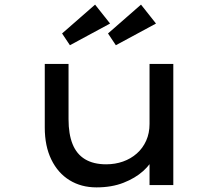

<svg xmlns="http://www.w3.org/2000/svg" viewBox="-20 -802 946 832"><path d="M398 10Q332 10 281.5 -21Q231 -52 202.5 -110.5Q174 -169 174 -249V-525H277V-285Q277 -221 294.5 -177.5Q312 -134 348.5 -112Q385 -90 440 -90Q479 -90 513 -102Q547 -114 573 -137Q599 -160 613.5 -192.5Q628 -225 628 -265V-525H731V0H628V-110L646 -122Q634 -91 600 -60.5Q566 -30 515 -10Q464 10 398 10ZM482 -606 448 -657 591 -782 656 -700ZM283 -606 249 -657 392 -782 457 -700Z"/></svg>

Font: Lexend Tera
Style: Regular
Weight: 400
Designer: Bonnie Shaver-Troup, Thomas Jockin
Foundry: Lexend
Version: Version 1.007